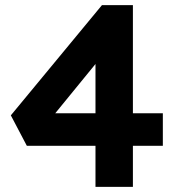

<svg xmlns="http://www.w3.org/2000/svg" viewBox="-20 -724 688 744"><path d="M350 0V-159H84L22 -277L375 -704H495V-285H611V-159H495V0ZM350 -285V-476L194 -285Z"/></svg>

Font: Mach SemiBold
Style: Regular
Weight: 600
Version: Version 1.002